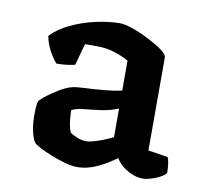

<svg xmlns="http://www.w3.org/2000/svg" viewBox="-56 -824 577 541"><g transform="rotate(10 232.5 -554.0)"><path d="M196 -344Q182 -344 162 -349.5Q142 -355 122 -363Q102 -371 87.5 -378.5Q73 -386 69 -391Q63 -399 58 -419.5Q53 -440 53 -469Q53 -478 53.5 -487Q54 -496 56 -505Q56 -509 72 -522Q88 -535 109 -547.5Q130 -560 144 -563Q155 -566 179.5 -567Q204 -568 232.5 -570.5Q261 -573 285 -578V-664Q267 -674 244 -681.5Q221 -689 192 -689Q184 -689 174.5 -689Q165 -689 159 -689L142 -627Q135 -625 121 -623Q107 -621 89 -621Q79 -632 68 -652Q57 -672 53 -694Q74 -716 106.5 -731.5Q139 -747 176.5 -755.5Q214 -764 247 -764Q260 -764 283 -756Q306 -748 329.5 -736Q353 -724 370 -712Q387 -700 387 -691V-425L443 -416Q446 -413 448 -399.5Q450 -386 450 -372Q444 -362 421.5 -353Q399 -344 385 -344Q363 -344 340.5 -357Q318 -370 307 -389Q283 -371 254.5 -357.5Q226 -344 196 -344ZM210 -420Q218 -420 232 -424Q246 -428 260.5 -434Q275 -440 285 -445V-527Q261 -517 235 -513.5Q209 -510 187.5 -508Q166 -506 153 -499Q153 -484 155 -467.5Q157 -451 163 -436Q167 -433 181 -426.5Q195 -420 210 -420Z"/></g></svg>

Font: Texturina 12pt ExtraBold
Style: Regular
Weight: 800
Designer: Guillermo Torres Carreño
Foundry: Omnibus-Type
Version: Version 1.002